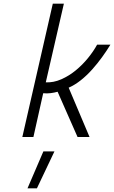

<svg xmlns="http://www.w3.org/2000/svg" viewBox="-20 -742 618 1040"><path d="M215 78H275L180 278H129ZM101 0 266 -722H326L228 -296Q270 -294 312 -312.5Q354 -331 390.5 -361Q427 -391 457 -428Q487 -465 506 -500H578Q558 -467 533 -432.5Q508 -398 479.5 -366Q451 -334 418.5 -308Q386 -282 352 -267L465 0H400L292 -245Q274 -240 254.5 -237.5Q235 -235 214 -237L161 0Z"/></svg>

Font: Panefresco 250wt
Style: Italic
Weight: 300
Version: Version 1.000